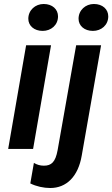

<svg xmlns="http://www.w3.org/2000/svg" viewBox="-20 -747 563 963"><path d="M21 0H146L236 -520H111ZM194 -592C236 -592 271 -621 271 -665C271 -700 243 -727 199 -727C157 -727 122 -696 122 -653C122 -618 151 -592 194 -592ZM232 196C313 196 372 139 390 33L487 -520H362L269 6C258 66 238 84 200 84C181 84 165 79 150 70L132 173C162 188 199 196 232 196ZM446 -592C488 -592 523 -621 523 -665C523 -700 495 -727 451 -727C409 -727 374 -696 374 -653C374 -618 403 -592 446 -592Z"/></svg>

Font: Fixel Text 20240404 SemiBold
Style: Italic
Weight: 600
Width: 4
Italic angle: -10°
Designer: AlfaBravo + MacPaw
Foundry: Kyrylo Tkachov, Marchela Mozhyna, Serhii Makarenko, Maria Weinstein, Zakhar Kryvoshyya
Version: Version 1.211;Glyphs 3.2 (3225)